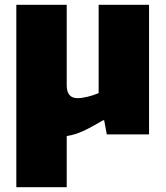

<svg xmlns="http://www.w3.org/2000/svg" viewBox="-20 -560 691 800"><path d="M48 -540H258V-205Q258 -151 303 -151Q320 -151 343.5 -156.5Q367 -162 391 -172V-540H601V0H425L414 -59H410Q384 -44 364 -33Q344 -22 326.5 -14Q309 -6 292.5 -1Q276 4 258 7V220H48Z"/></svg>

Font: Encode Sans Narrow
Style: Black
Weight: 900
Designer: Pablo Impallari, Andres Torresi
Foundry: Pablo Impallari, Andres Torresi
Version: Version 1.000; ttfautohint (v1.00) -l 8 -r 50 -G 200 -x 14 -